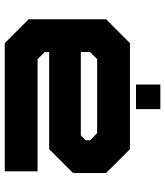

<svg xmlns="http://www.w3.org/2000/svg" viewBox="38 -750 711 828"><g transform="rotate(90 394.0 -335.5)"><path d="M622.5 -540 725.5 -437V-294.5L622.5 -191.5H204V-172L234.5 -141.5H718.5V0H165.5L62.5 -103V-437L165.5 -540ZM553.5 -398.5H234.5L204 -368V-328H563.5L584.5 -349V-368ZM344 -566V-671H450V-566Z"/></g></svg>

Font: Tourney Expanded Black
Style: Regular
Weight: 900
Width: 7
Designer: Tyler Finck
Foundry: Etcetera Type Co
Version: Version 1.010; ttfautohint (v1.8.3)